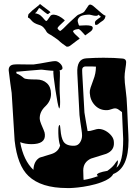

<svg xmlns="http://www.w3.org/2000/svg" viewBox="-20 -957 680 971"><path d="M182 -937Q183 -937 200 -923L224 -905Q227 -903 231 -899.5Q235 -896 235 -894L229 -891L224 -886Q221 -883 206 -895.5Q191 -908 182 -915Q181 -916 178 -916Q177 -917 171 -906Q165 -895 157 -890Q176 -887 186.5 -877.5Q197 -868 203.5 -859.5Q210 -851 215 -851Q217 -851 221.5 -857.5Q226 -864 231 -871Q236 -878 237 -879Q242 -883 252 -883Q278 -881 307 -855V-853Q308 -853 299 -845Q290 -837 281 -828Q272 -819 271 -815Q271 -809 284 -800Q291 -804 301.5 -814Q312 -824 321 -833.5Q330 -843 333 -845L357 -867Q365 -875 370.5 -879Q376 -883 380 -884Q403 -893 407 -899L428 -930Q431 -934 437 -934Q440 -933 443 -932Q446 -931 450 -928L494 -890Q506 -880 510 -879Q514 -878 514 -877Q513 -876 511.5 -868.5Q510 -861 502 -854Q484 -842 480 -838Q476 -834 471 -832Q470 -831 467 -831Q464 -830 461 -833V-834Q461 -836 460.5 -838.5Q460 -841 460 -843Q460 -848 465 -853Q478 -864 485 -868Q492 -872 487 -876Q481 -879 477 -883Q476 -877 465 -877Q456 -877 444 -880.5Q432 -884 426 -883Q393 -881 383 -871.5Q373 -862 373 -853Q373 -846 375 -841.5Q377 -837 377 -835Q377 -833 380 -828Q382 -827 392 -828Q402 -829 415 -829Q428 -829 438.5 -826.5Q449 -824 449 -816Q449 -806 438.5 -798Q428 -790 411 -778Q411 -778 404 -786Q397 -794 389 -802Q381 -810 376 -810Q372 -810 363.5 -808Q355 -806 350 -801L349 -800Q350 -799 350 -797.5Q350 -796 351 -795Q353 -791 360.5 -783.5Q368 -776 375 -770Q382 -764 382 -763Q383 -763 383 -762Q383 -761 382 -761Q379 -759 368 -751Q357 -743 347 -735Q337 -727 335 -726Q329 -721 322 -721H317Q305 -729 294.5 -737Q284 -745 276 -753Q275 -754 264 -762Q253 -770 239 -779Q219 -789 215 -797Q210 -807 201 -817Q192 -827 178 -831Q151 -839 140.5 -852Q130 -865 124 -867Q120 -868 121.5 -873.5Q123 -879 123 -881Q123 -886 130 -891Q138 -899 144.5 -905Q151 -911 157 -915Q182 -934 182 -937ZM319 -6Q188 -6 124 -67Q68 -120 54 -246L39 -487Q33 -526 24 -601Q23 -629 53 -631Q64 -632 82.5 -631.5Q101 -631 120 -631Q139 -631 150 -631Q161 -632 183.5 -636Q206 -640 228 -644Q250 -648 259 -648Q271 -648 283 -637Q295 -626 296 -614V-612Q296 -604 281 -601L283 -594Q283 -586 283 -572.5Q283 -559 282 -541Q281 -505 282 -487Q283 -473 283.5 -461.5Q284 -450 284 -441Q284 -410 279 -408Q272 -424 260 -504Q248 -584 250 -599Q240 -599 214 -602Q203 -604 194 -604.5Q185 -605 178 -604Q159 -602 129.5 -600Q100 -598 62 -594L64 -585Q80 -580 101 -562Q106 -558 122.5 -556.5Q139 -555 165 -555Q197 -555 217.5 -536Q238 -517 238 -482Q238 -447 210 -420Q179 -391 181 -355Q182 -345 188 -330Q194 -315 200.5 -300.5Q207 -286 207 -276Q210 -228 139 -228Q108 -228 82 -238Q99 -145 149 -98Q151 -143 181 -160L240 -178Q275 -189 284 -221Q276 -244 275 -283V-298Q275 -324 282 -325Q284 -324 286 -301Q289 -261 301 -241Q309 -229 323.5 -224Q338 -219 357 -220Q375 -221 385 -237Q395 -253 395 -272Q395 -283 392 -302.5Q389 -322 386 -342.5Q383 -363 382 -375L371 -586Q367 -659 416 -662Q464 -665 503 -665Q531 -665 555 -664Q579 -663 599 -661Q617 -660 618 -644Q618 -633 614 -608.5Q610 -584 610 -567Q610 -542 615.5 -503Q621 -464 623 -411L627 -321Q630 -266 630 -247Q630 -107 553 -77Q544 -60 519 -47Q494 -34 462.5 -25.5Q431 -17 401 -12.5Q371 -8 353 -7Q344 -6 335.5 -6Q327 -6 319 -6ZM403 -47Q441 -53 477 -67Q472 -68 470 -72Q470 -84 523 -93Q536 -102 547 -112.5Q558 -123 566 -136Q568 -138 570 -141Q572 -144 576 -147Q577 -139 575 -129.5Q573 -120 569 -109Q603 -133 603 -254Q603 -270 597 -390Q589 -396 580 -402.5Q571 -409 561 -409Q555 -409 542.5 -404.5Q530 -400 523 -400Q486 -398 461 -423.5Q436 -449 434 -487Q433 -498 438 -513.5Q443 -529 451 -550Q459 -570 462 -586.5Q465 -603 465 -615V-620Q456 -621 442.5 -621Q429 -621 412 -621Q399 -620 396 -609Q395 -605 396 -585L407 -388Q409 -372 413.5 -348.5Q418 -325 423 -294H426Q436 -294 453.5 -299.5Q471 -305 478 -305Q496 -305 513.5 -295.5Q531 -286 543.5 -270.5Q556 -255 556 -237Q559 -196 517 -179L440 -155Q401 -137 401 -95Q401 -70 402 -58Q403 -46 403 -47Z"/></svg>

Font: Moo Lah Lah
Style: Regular
Weight: 400
Designer: Robert E. Leuschke
Foundry: Robert E. Leuschke
Version: Version 1.010; ttfautohint (v1.8.3)